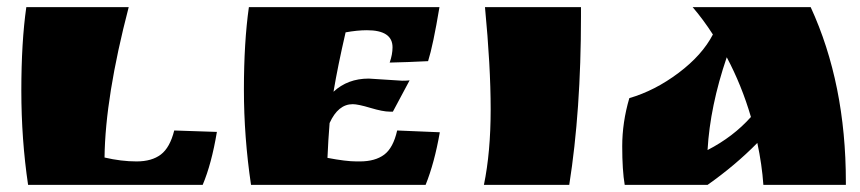

<svg xmlns="http://www.w3.org/2000/svg" viewBox="-20 -520 2418 540"><path d="M470 -153 590 -149Q575 -59 550 0H59Q40 -128 40 -265Q40 -402 54 -500H342Q276 -247 274 -77Q321 -66 364 -66Q407 -66 432.5 -85.5Q458 -105 470 -153Z M1017 -299 1111 -293Q1125 -293 1132 -294L1085 -206H1076Q1057 -206 1022 -216.5Q987 -227 972 -227Q931 -227 907 -174Q903 -125 901 -76Q953 -66 983 -66H992Q1035 -66 1060.5 -85Q1086 -104 1097 -153L1217 -148Q1202 -62 1177 0H686Q666 -135 666 -268Q666 -401 680 -500H1216Q1198 -392 1184 -348Q1125 -345 1076 -344Q1084 -367 1084 -387Q1084 -435 1012 -435Q985 -435 952 -429Q930 -334 918 -262Q958 -299 1017 -299Z M1614 -500V-473Q1614 -209 1581 0H1341Q1360 -92 1360 -212.5Q1360 -333 1344 -500Z M2359 -8V0H2127Q2123 -57 2110 -118Q2048 -55 1970 0H1737Q1730 -41 1730 -108.5Q1730 -176 1750 -244Q1822 -265 1888.5 -315Q1955 -365 1985 -423Q1958 -465 1928 -500H2260Q2359 -285 2359 -8ZM2092 -191Q2066 -280 2024 -359Q1977 -221 1970 -98Q2042 -135 2092 -191Z"/></svg>

Font: Ruslan Display
Style: Regular
Weight: 400
Version: Version 1.000